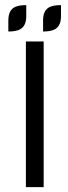

<svg xmlns="http://www.w3.org/2000/svg" viewBox="-20 -747 271 764"><path d="M153.8 -2.4H83V-582H153.8ZM13.2 -621.6V-666Q13.2 -706.5 39.6 -719.2Q55.7 -726.6 84.5 -726.6V-682.6Q84.5 -642.1 58.1 -629.4Q42 -621.6 13.2 -621.6ZM151.4 -621.6V-666Q151.4 -706.5 177.7 -719.2Q193.8 -726.6 222.7 -726.6V-682.6Q222.7 -642.1 196.3 -629.4Q180.2 -621.6 151.4 -621.6Z"/></svg>

Font: Greenwashing Machine
Style: Regular
Weight: 400
Designer: Tup Wanders
Foundry: Free font, DO NOT SELL
Version: Version 1.00;August 10, 2023;FontCreator 11.5.0.2430 64-bit